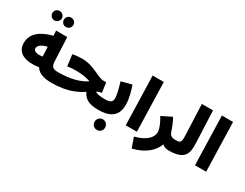

<svg xmlns="http://www.w3.org/2000/svg" viewBox="-105 -1609 3291 2579"><g transform="rotate(30 1541.0 -319.5)"><path d="M418 -741C459 -741 493 -774 493 -814C493 -856 459 -887 418 -887C377 -887 346 -856 346 -814C346 -774 377 -741 418 -741ZM240 -741C280 -741 314 -774 314 -814C314 -856 280 -887 240 -887C199 -887 167 -856 167 -814C167 -774 199 -741 240 -741ZM621 5C687 5 721 -30 721 -81C721 -126 695 -163 631 -163C555 -163 523 -181 519 -264L502 -634H329L333 -556C158 -513 35 -425 35 -275C35 -108 193 -65 377 -93C419 -24 503 5 621 5ZM206 -288C206 -336 262 -374 340 -389L347 -242C268 -228 206 -247 206 -288Z M621 5C870 5 998 -64 1093 -125C1137 -27 1218 5 1349 5C1416 5 1449 -30 1449 -81C1449 -126 1423 -163 1359 -163C1282 -163 1234 -170 1203 -193C1227 -206 1252 -214 1280 -217L1259 -369H1218C1124 -369 1008 -483 823 -483C779 -483 716 -478 676 -468L698 -292C734 -300 800 -303 833 -303C919 -303 991 -290 1058 -269C952 -195 800 -163 631 -163Z M1349 5C1476 5 1639 -24 1639 -236C1639 -340 1604 -450 1580 -520L1419 -477C1440 -408 1470 -306 1470 -242C1470 -186 1440 -163 1359 -163ZM1470 248C1516 248 1551 212 1551 167C1551 121 1516 83 1470 83C1424 83 1388 121 1388 167C1388 212 1424 248 1470 248Z M1775 0H1948L1927 -760H1754Z M2000 231C2196 183 2301 79 2341 -31C2365 -7 2400 5 2443 5C2510 5 2543 -30 2543 -81C2543 -126 2517 -163 2453 -163C2393 -163 2364 -181 2347 -234C2328 -293 2302 -359 2268 -417L2114 -341C2162 -259 2194 -188 2194 -133C2194 -63 2136 27 1946 76Z M2443 5C2697 5 2718 -108 2711 -270L2690 -760H2517L2536 -292C2541 -180 2533 -163 2453 -163Z M2849 0H3022L3001 -760H2828Z"/></g></svg>

Font: Noto Sans Arabic UI Bk
Style: Regular
Weight: 900
Designer: Monotype Design Team, Nadine Chahine and Nizar Qandah
Foundry: Monotype Imaging Inc.
Version: Version 2.010